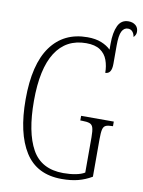

<svg xmlns="http://www.w3.org/2000/svg" viewBox="-93 -904 729 978"><g transform="rotate(10 271.5 -415.0)"><path d="M295 10Q166 10 105 -86.5Q44 -183 44 -358Q44 -540 111 -632Q178 -724 300 -724Q342 -724 372 -712Q402 -700 421 -681V-711Q421 -770 437.5 -805Q454 -840 492 -840Q514 -840 528.5 -828Q543 -816 543 -794Q543 -785 539 -777.5Q535 -770 530 -766Q528 -782 519 -792.5Q510 -803 495 -803Q475 -803 464 -782Q453 -761 453 -708V-613Q453 -561 420 -561Q420 -596 409 -626.5Q398 -657 371.5 -675Q345 -693 299 -693Q195 -693 141 -608.5Q87 -524 87 -358Q87 -195 135.5 -108Q184 -21 298 -21Q332 -21 361 -26.5Q390 -32 408 -43V-225Q408 -258 403.5 -274Q399 -290 385.5 -295Q372 -300 347 -300H337V-324H506V-300H502Q481 -300 469.5 -295Q458 -290 454 -274Q450 -258 450 -223V-29Q416 -9 379.5 0.5Q343 10 295 10Z"/></g></svg>

Font: Noto Serif ExtraCondensed ExtraLight
Style: Regular
Weight: 200
Width: 2
Designer: Monotype Design Team
Foundry: Monotype Imaging Inc.
Version: Version 2.015